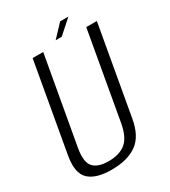

<svg xmlns="http://www.w3.org/2000/svg" viewBox="-188 -859 850 958"><g transform="rotate(-30 237.0 -380.0)"><path d="M169 5Q78.5 5 38.2 -33.5Q-2 -72 14.5 -166L104.5 -675H165.5L76.5 -174.5Q63 -98.5 89 -69Q115 -39.5 177 -39.5Q239.5 -39.5 275.5 -69Q311.5 -98.5 325 -174.5L413.5 -675H474.5L384.5 -166Q368.5 -72 314.2 -33.5Q260 5 169 5ZM248.5 -694.5 315 -765H362.5L283.5 -694.5Z"/></g></svg>

Font: Anybody Light
Style: Italic
Weight: 300
Italic angle: -10°
Designer: Tyler Finck
Foundry: Etcetera Type Company
Version: Version 1.010; ttfautohint (v1.8.3) -l 8 -r 50 -G 200 -x 14 